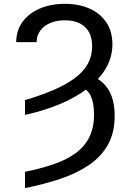

<svg xmlns="http://www.w3.org/2000/svg" viewBox="-20 -757 674 990"><path d="M108.9 -164.6V-240.7Q192.4 -265.6 257.1 -293.5Q321.8 -321.3 365.7 -354Q409.7 -386.7 432.4 -427.2Q455.1 -467.8 455.1 -518.1Q455.1 -582.5 418.7 -617.4Q382.3 -652.3 314.9 -652.3Q270.5 -652.3 237.8 -637.9Q205.1 -623.5 187 -598.1Q168.9 -572.8 168.9 -539.6H63.5Q64 -600.1 96.2 -644.3Q128.4 -688.5 185.3 -712.9Q242.2 -737.3 314.9 -737.3Q385.7 -737.3 440.9 -713.1Q496.1 -689 527.8 -642.3Q559.6 -595.7 559.6 -528.8Q559.6 -462.9 526.4 -405.8Q493.2 -348.6 432.6 -302Q372.1 -255.4 289.8 -220.7Q207.5 -186 108.9 -164.6ZM389.2 -313.5 437.5 -371.6Q479.5 -357.9 509.5 -330.8Q539.6 -303.7 555.4 -261.5Q571.3 -219.2 571.3 -159.7Q571.3 -73.2 536.9 -11.5Q502.4 50.3 440.2 93Q377.9 135.7 293.5 164.3Q209 192.9 108.9 212.9V128.9Q192.9 111.8 259 88.9Q325.2 65.9 371.1 32Q417 -2 440.9 -50.5Q464.8 -99.1 464.8 -166.5Q464.8 -226.6 448 -262.5Q431.2 -298.3 389.2 -313.5Z"/></svg>

Font: Adwaita Sans
Style: Regular
Weight: 400
Designer: Rasmus Andersson
Foundry: rsms
Version: Version 4.001;git-9221beed3